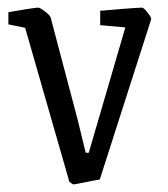

<svg xmlns="http://www.w3.org/2000/svg" viewBox="-20 -475 441 504"><path d="M173 9Q171 9 166.5 5.5Q162 2 162 2L46 -402L2 -411V-443Q8 -444 25.5 -447Q43 -450 59.5 -452.5Q76 -455 80 -455Q85 -455 98 -445Q111 -435 113 -429L184 -160L205 -74H213L309 -403L243 -409V-447Q249 -447 265 -448.5Q281 -450 300 -451.5Q319 -453 334 -454Q349 -455 353 -455Q357 -455 367 -442.5Q377 -430 377 -425L242 -4Q242 -4 226 -1Q210 2 193 5.5Q176 9 173 9Z"/></svg>

Font: Grenze Gotisch Light
Style: Regular
Weight: 300
Designer: Renata Polastri
Foundry: Omnibus-Type
Version: Version 1.001